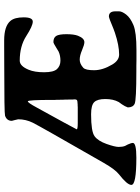

<svg xmlns="http://www.w3.org/2000/svg" viewBox="109 -810 704 963"><g transform="rotate(-90 461.5 -329.0)"><path d="M441.4 -418.9Q441.4 -542 434.3 -542Q427.2 -542 403.1 -497.1Q378.9 -452.1 368.7 -434.6Q358.4 -417 326.2 -357.2Q293.9 -297.4 293.9 -296.9Q293.9 -291.5 325.7 -291.5H406.7L410.2 -292H417L430.2 -293Q443.8 -293 443.8 -304.2V-311.5L443.4 -314.9V-335.4L442.9 -342.3Q442.9 -349.1 442.9 -356L442.4 -363.3Q442.4 -370.1 442.4 -377L441.9 -383.8V-397.9L441.4 -405.3Q441.4 -412.1 441.4 -418.9ZM369.1 -224.6Q282.7 -224.6 259 -207Q235.4 -189.5 220.5 -147.2Q205.6 -105 205.6 -86.2Q205.6 -67.4 210.4 -54.7L217.8 -40.5Q225.6 -23.4 225.6 -15.1Q225.6 2.4 151.4 2.4Q15.1 2.4 15.1 -22.5Q15.1 -43.5 67.9 -84.5Q92.8 -104 125.5 -161.1Q309.6 -481.9 326.9 -516.8Q344.2 -551.8 344.2 -590.3L340.3 -607.4L336.4 -622.1Q336.4 -647.5 362.3 -656.2Q374 -660.2 610.8 -660.2L713.9 -660.6H739.7Q811.5 -660.6 837.9 -628.9Q855.5 -607.9 855.5 -562.5Q855.5 -517.1 834 -517.1Q812.5 -517.1 761.7 -549.8Q710.9 -582.5 638.2 -582.5Q611.3 -582.5 592.8 -538.1Q580.1 -507.8 580.1 -460.2Q580.1 -412.6 596.2 -395.5Q612.3 -378.4 638.2 -378.4Q664.1 -378.4 684.1 -387.7L700.2 -397.5Q725.6 -413.6 731.4 -413.6Q753.4 -413.6 762.2 -399.7Q771 -385.7 771 -348.1Q771 -310.5 763.2 -290.5Q750.5 -258.3 731 -258.3Q718.3 -258.3 690.9 -270Q663.6 -281.7 643.1 -281.7Q622.6 -281.7 602.5 -263.7Q590.3 -252.4 590.3 -209.5Q590.3 -166.5 618.7 -118.7Q639.2 -84 668.9 -84Q714.8 -84 777.8 -105L797.9 -112.3Q852.1 -135.3 859.9 -135.3Q885.7 -135.3 885.7 -102.5V-84.5Q885.7 -69.8 869.6 -48.8Q853.5 -27.8 817.4 -12.5Q781.2 2.9 690.9 2.9H638.7L612.3 2.4H585.9Q440.4 2.4 422.1 -6.1Q403.8 -14.6 403.8 -40.5L410.2 -55.2L419.4 -70.3L430.7 -85.9Q445.8 -113.3 445.8 -153.1Q445.8 -192.9 430.4 -208.7Q415 -224.6 369.1 -224.6Z"/></g></svg>

Font: Averia Serif Libre
Style: Bold
Weight: 700
Version: Version 1.002